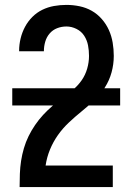

<svg xmlns="http://www.w3.org/2000/svg" viewBox="-20 -763 540 783"><path d="M60 0V-1Q60 -27 61 -54Q62 -81 66 -107Q70 -133 77.5 -158.5Q85 -184 96.5 -207.5Q108 -231 123 -253Q138 -275 156 -294.5Q174 -314 194 -331Q214 -348 235.5 -364Q257 -380 277.5 -397Q298 -414 313 -435.5Q328 -457 335.5 -483Q343 -509 343 -535Q343 -557 339 -578Q335 -599 323.5 -617Q312 -635 292 -645Q272 -655 251 -655Q231 -655 213 -648Q195 -641 182.5 -626.5Q170 -612 164.5 -593Q159 -574 159 -555V-554H58V-556Q58 -581 64 -606Q70 -631 82 -653.5Q94 -676 112 -694Q130 -712 152.5 -723Q175 -734 200 -738.5Q225 -743 251 -743Q278 -743 304.5 -737.5Q331 -732 354 -719Q377 -706 395 -685.5Q413 -665 424 -640.5Q435 -616 439.5 -589Q444 -562 444 -535Q444 -501 435 -468Q426 -435 407.5 -406Q389 -377 364 -353.5Q339 -330 312.5 -308.5Q286 -287 261 -263.5Q236 -240 216.5 -212.5Q197 -185 184 -153.5Q171 -122 166 -88H440V0ZM30 -333V-403H470V-333Z"/></svg>

Font: Iosevka Custom Semibold
Style: Regular
Weight: 600
Designer: Belleve Invis
Foundry: Belleve Invis
Version: Version 27.0.2; ttfautohint (v1.8.4)